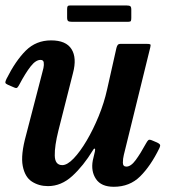

<svg xmlns="http://www.w3.org/2000/svg" viewBox="-23 -684 647 718"><path d="M1 -388.5Q35 -456.5 73.5 -494.8Q112 -533 168 -533Q224 -533 244.5 -500.2Q265 -467.5 250 -411L195.5 -196Q181 -138 181.8 -102.2Q182.5 -66.5 210 -66.5Q228.5 -66.5 252.5 -91.5Q276.5 -116.5 301 -158Q325.5 -199.5 346 -249.5Q366.5 -299.5 377.5 -349.5L412.5 -505Q414.5 -512.5 417.5 -516.2Q420.5 -520 429.5 -520H524.5Q536 -520 538.8 -518.2Q541.5 -516.5 539 -507L440 -104.5Q436.5 -90.5 436.5 -75.8Q436.5 -61 449.5 -61Q466.5 -61 484.5 -85.5Q502.5 -110 523.5 -148.5Q528.5 -157.5 532 -160.2Q535.5 -163 544.5 -159.5L564.5 -151Q573 -147 575.2 -143.2Q577.5 -139.5 572.5 -129Q540.5 -63.5 501.2 -24.5Q462 14.5 402.5 14.5Q355.5 14.5 336 -14.5Q316.5 -43.5 324 -84L332 -118Q334 -127.5 331 -128.2Q328 -129 324 -121.5Q289 -64 247.5 -26Q206 12 156.5 12Q122.5 12 96.2 -5Q70 -22 62 -63.5Q54 -105 74.5 -179L134.5 -410Q137 -418 139.5 -429.8Q142 -441.5 140.5 -450.8Q139 -460 128.5 -460Q110.5 -460 91.2 -435.2Q72 -410.5 49.5 -368Q45 -359.5 41.5 -356.2Q38 -353 28.5 -357.5L6.5 -367Q-2.5 -371 -3 -375Q-3.5 -379 1 -388.5ZM228 -618.5V-650Q228 -657 229.8 -660.2Q231.5 -663.5 238 -663.5H451Q460.5 -663.5 464.2 -660.8Q468 -658 468 -648V-617.5Q468 -609.5 466.5 -606Q465 -602.5 457 -602.5H245.5Q236 -602.5 232 -605.2Q228 -608 228 -618.5Z"/></svg>

Font: Besley* Narrow Semi
Style: Italic
Weight: 600
Width: 4
Italic angle: -13°
Designer: Owen Earl
Foundry: indestructible type*
Version: Version 3.000; ttfautohint (v1.8.3)